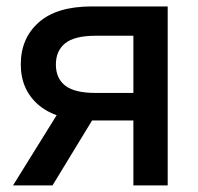

<svg xmlns="http://www.w3.org/2000/svg" viewBox="-20 -562 599 582"><path d="M488.3 0H384.3V-453.6H269.5Q206.1 -453.6 177.7 -430.9Q149.4 -408.2 149.4 -366.2Q149.4 -324.7 177.7 -302.5Q206.1 -280.3 269.5 -280.3H428.2V-196.8H260.3Q152.3 -196.8 97.7 -243.2Q43 -289.6 43 -366.7Q43 -445.8 97.4 -494.1Q151.9 -542.5 258.3 -542.5H488.3ZM139.2 0H19.5L172.4 -246.1H289.1Z"/></svg>

Font: Inter 16pt Medium
Style: Regular
Weight: 500
Version: Version 4.001;git-66647c0bb